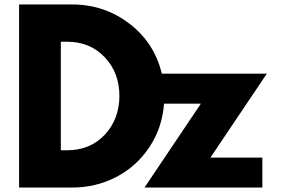

<svg xmlns="http://www.w3.org/2000/svg" viewBox="-20 -845 1288 865"><path d="M66 -825H304Q450 -825 563 -738.5Q676 -652 709 -513H1182L928 -135H1162V0H631L885 -378H719Q711 -269 653 -182Q595 -95 503.5 -47.5Q412 0 304 0H66ZM254 -168H282Q386 -168 451.5 -237.5Q517 -307 518 -412Q518 -517 452 -587Q386 -657 282 -657H254Z"/></svg>

Font: Hussar
Style: BoldWeb
Weight: 700
Foundry: Cannot Into Space Fonts
Version: Version 2.00